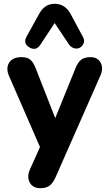

<svg xmlns="http://www.w3.org/2000/svg" viewBox="-20 -799 573 1008"><path d="M351 -725 415 -606Q428 -583 415 -563.5Q402 -544 381 -544Q360 -544 344 -563L267 -678L191 -563Q169 -530 134.5 -550Q100 -570 119 -606L185 -725Q213 -779 267 -779Q322 -779 351 -725ZM192 189Q152 189 136 159Q120 129 137 91L190 -27L27 -401Q10 -441 28 -470Q46 -499 94 -499Q122 -499 138.5 -486Q155 -473 168 -439L270 -179L376 -440Q389 -473 407 -486Q425 -499 455 -499Q493 -499 508.5 -469.5Q524 -440 507 -402L272 131Q257 164 239 176.5Q221 189 192 189Z"/></svg>

Font: Nunito ExtraBold
Style: Regular
Weight: 800
Designer: Vernon Adams
Foundry: Vernon Adams
Version: Version 3.602